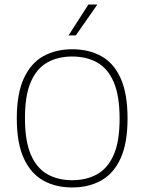

<svg xmlns="http://www.w3.org/2000/svg" viewBox="-20 -819 636 846"><path d="M298 7Q225 7 170.2 -23.8Q115.5 -54.5 84.8 -121.5Q54 -188.5 54 -297Q54 -406.5 85 -473.8Q116 -541 171 -571.5Q226 -602 298 -602Q371.5 -602 426.5 -571.5Q481.5 -541 511.8 -473.8Q542 -406.5 542 -297Q542 -188.5 511.5 -121.5Q481 -54.5 426 -23.8Q371 7 298 7ZM298 -25Q360.5 -25 407.5 -51Q454.5 -77 480.8 -136.2Q507 -195.5 507 -296Q507 -398 480.8 -458Q454.5 -518 407.5 -544Q360.5 -570 298 -570Q236 -570 189.2 -544.2Q142.5 -518.5 116.2 -459Q90 -399.5 90 -299Q90 -197 116.2 -137Q142.5 -77 189.2 -51Q236 -25 298 -25ZM282 -663 369.5 -799H409L314 -663Z"/></svg>

Font: Encode Sans SC Condensed Thin Thin
Style: Regular
Weight: 250
Version: Version 3.002